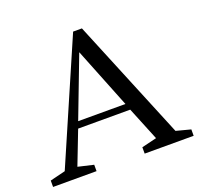

<svg xmlns="http://www.w3.org/2000/svg" viewBox="-130 -902 1086 1046"><g transform="rotate(-20 412.5 -379.0)"><path d="M5 0V-37L94 -59L397 -758H448L736 -59L820 -37V0H536V-37L623 -58L544 -252H242L167 -58L257 -37V0ZM256 -290H530L390 -641Z"/></g></svg>

Font: Ledger
Style: Regular
Weight: 400
Designer: Denis Masharov
Foundry: Denis Masharov
Version: 1.001